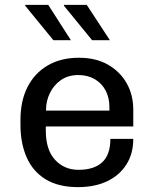

<svg xmlns="http://www.w3.org/2000/svg" viewBox="-20 -758 640 788"><path d="M300 10Q220 10 167.5 -22Q115 -54 89.5 -112Q64 -170 64 -245V-266Q64 -344 93 -401Q122 -458 176 -489.5Q230 -521 304 -521Q373 -521 422.5 -493Q472 -465 499.5 -417Q527 -369 527 -307V-239H168V-222Q168 -143 206 -102Q244 -61 302 -61Q366 -61 399.5 -92Q433 -123 433 -188H527Q527 -127 498.5 -82.5Q470 -38 419.5 -14Q369 10 300 10ZM169 -304H429V-319Q429 -357 413.5 -386.5Q398 -416 369 -433Q340 -450 302 -450Q259 -450 229.5 -429Q200 -408 184.5 -375.5Q169 -343 169 -309ZM358 -593 242 -735 243 -738H336L431 -593ZM199 -593 83 -735 84 -738H178L271 -593Z"/></svg>

Font: Chivo Mono Medium
Style: Regular
Weight: 400
Monospace: yes
Version: Version 1.008